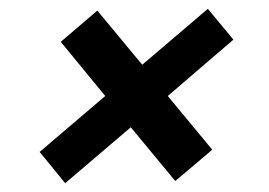

<svg xmlns="http://www.w3.org/2000/svg" viewBox="-20 -508 611 436"><path d="M128 -92 70 -163 219 -290 118 -413 201 -484 303 -361 452 -488 510 -418 361 -290 462 -168 378 -97 277 -219Z"/></svg>

Font: DM Sans 9pt SemiBold
Style: Italic
Weight: 600
Italic angle: -10°
Version: Version 4.004;gftools[0.9.30]